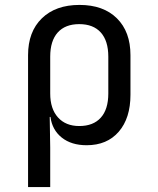

<svg xmlns="http://www.w3.org/2000/svg" viewBox="-20 -580 640 780"><path d="M94 180V-356Q94 -451 150 -505.5Q206 -560 303 -560Q400 -560 455 -505.5Q510 -451 510 -356V-195Q510 -100 462.5 -45Q415 10 332 10Q270 10 231 -21Q192 -52 185 -105H182L184 20V180ZM302 -68Q359 -68 389.5 -102Q420 -136 420 -200V-350Q420 -414 389.5 -448Q359 -482 302 -482Q245 -482 214.5 -448Q184 -414 184 -350V-200Q184 -138 215.5 -103Q247 -68 302 -68Z"/></svg>

Font: JetBrainsMono NF
Style: Regular
Weight: 400
Designer: Philipp Nurullin, Konstantin Bulenkov
Foundry: JetBrains
Version: Version 2.251; ttfautohint (v1.8.3);Nerd Fonts 2.2.2